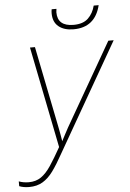

<svg xmlns="http://www.w3.org/2000/svg" viewBox="-77 -947 678 1001"><g transform="rotate(-5 261.5 -446.5)"><path d="M35 10Q5 10 -17 1V-24Q7 -15 35 -15Q72 -15 99 -33.5Q126 -52 151 -89.5Q176 -127 208 -184L102 -714H128L215 -281Q218 -263 221.5 -246Q225 -229 227 -213Q235 -228 244.5 -246.5Q254 -265 263 -281L512 -714H540L213 -144Q186 -95 161 -60.5Q136 -26 106 -8Q76 10 35 10ZM337 -789Q288 -789 259 -812.5Q230 -836 230 -882Q230 -893 232 -903H257Q255 -890 255 -885Q255 -812 339 -812Q389 -812 415.5 -837.5Q442 -863 452 -903H478Q450 -789 337 -789Z"/></g></svg>

Font: Noto Sans SemiCondensed Thin
Style: Italic
Weight: 100
Width: 4
Italic angle: -12°
Designer: Monotype Design Team
Foundry: Monotype Imaging Inc.
Version: Version 2.013; ttfautohint (v1.8.4.7-5d5b)